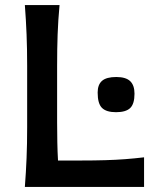

<svg xmlns="http://www.w3.org/2000/svg" viewBox="-20 -733 617 753"><path d="M77.5 0Q82 -58.5 84.2 -113.2Q86.5 -168 86.5 -234.5V-474.5Q86.5 -542.5 84.2 -598Q82 -653.5 77.5 -713H213.5Q208 -653.5 206 -597.8Q204 -542 204 -474.5V-253Q204 -211 204.8 -174.8Q205.5 -138.5 207.5 -103.5H295.5Q350.5 -103.5 392.8 -104.8Q435 -106 471 -108.8Q507 -111.5 545 -116V0ZM435 -293Q397 -293 380 -309.8Q363 -326.5 363 -370Q363 -401 380.2 -416Q397.5 -431 436 -431Q473.5 -431 490.5 -414.8Q507.5 -398.5 507.5 -365.5Q507.5 -325.5 490.5 -309.2Q473.5 -293 435 -293Z"/></svg>

Font: Commissioner Flair Medium
Style: Regular
Weight: 500
Designer: Kostas Bartsokas
Foundry: Kostas Bartsokas
Version: Version 1.000; ttfautohint (v1.8.3)